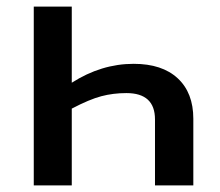

<svg xmlns="http://www.w3.org/2000/svg" viewBox="-20 -560 665 580"><path d="M448.2 0V-199.2Q448.2 -278.8 361.8 -278.8Q321.8 -278.8 285.9 -269.3Q250 -259.8 196.8 -231.9V0H82V-540H196.8V-310.1Q286.1 -367.2 383.8 -367.2Q469.7 -367.2 516.8 -323.5Q564 -279.8 564 -201.2V0Z"/></svg>

Font: JBL Sans
Style: Semibold
Weight: 600
Version: Version 1.10